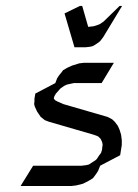

<svg xmlns="http://www.w3.org/2000/svg" viewBox="-20 -622 462 642"><path d="M48.8 0 90.8 -67.9H252.9L268.1 -69.8L276.9 -71.8L285.2 -77.1L298.8 -85.9L303.2 -89.8L312 -103L317.9 -110.8L320.8 -120.1L321.8 -126V-128.9L323.2 -137.2L321.8 -146L316.9 -157.2L308.1 -166L292 -171.9L144 -214.8L129.9 -220.2L116.2 -231L104 -249L96.2 -266.1L94.2 -273.9L95.2 -283.2V-292L98.1 -309.1L165 -344.2L170.9 -359.9L176.8 -369.1L187 -381.8L190.9 -387.2L204.1 -395L221.2 -402.8L245.1 -410.2L261.2 -412.1H360.8L319.8 -344.2H227.1L210.9 -340.8L203.1 -338.9L194.8 -335L182.1 -326.2L178.2 -321.8L167 -309.1L162.1 -300.8L160.2 -294.9V-292L164.1 -287.1L170.9 -283.2L191.9 -273.9L339.8 -231L355 -223.1L363.8 -214.8L374 -201.2L379.9 -188L384.8 -171.9L387.2 -153.8V-137.2L381.8 -103L314.9 -67.9L308.1 -50.8L303.2 -43L293 -28.8L289.1 -24.9L275.9 -17.1L257.8 -7.8L234.9 -2L217.8 0ZM195.8 -577.1 247.1 -602.1H254.9L274.9 -532.2L293 -534.2L308.1 -539.1L313 -541L326.2 -549.8L379.9 -602.1H388.2L325.2 -498L315.9 -485.8L312 -481.9L297.9 -472.2L290 -467.8L282.2 -465.8L266.1 -463.9H229Z"/></svg>

Font: Petahja
Style: Italic
Weight: 400
Designer: T. Christopher White
Version: Version 1.1